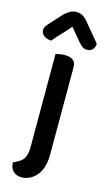

<svg xmlns="http://www.w3.org/2000/svg" viewBox="-153 -744 550 977"><g transform="rotate(15 122.0 -255.5)"><path d="M180 36Q180 105 152 142Q135 165 113.5 176Q92 187 69 187Q41 187 24.5 171Q8 155 7 125L29 114Q55 101 64.5 80.5Q74 60 74 25V-464Q81 -466 93.5 -468.5Q106 -471 121 -471Q150 -471 165 -459.5Q180 -448 180 -422ZM121 -620Q97 -592 76 -570Q55 -548 35 -524Q11 -525 -4 -536.5Q-19 -548 -19 -565Q-19 -578 -11.5 -588Q-4 -598 9 -612L62 -670Q77 -683 90.5 -690.5Q104 -698 121 -698Q140 -698 153.5 -691Q167 -684 183 -665L263 -569Q263 -552 253 -539Q243 -526 222 -526Q208 -526 198.5 -533Q189 -540 179 -551Z"/></g></svg>

Font: Baloo 2 Latin Medium
Style: Regular
Weight: 500
Designer: Sarang Kulkarni and Ek Type
Foundry: Ek Type
Version: Version 1.001